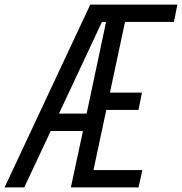

<svg xmlns="http://www.w3.org/2000/svg" viewBox="-82 -820 796 840"><path d="M-62 0 313 -800H694L679 -724H465L399 -415H539L524 -339H383L327 -76H541L524 0H228L281 -247H140L24 0ZM297 -323 382 -724H364L176 -323Z"/></svg>

Font: Victor Mono Thin Medium
Style: Italic
Weight: 500
Italic angle: -12°
Monospace: yes
Version: Version 1.561;gftools[0.9.30]